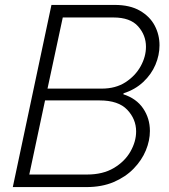

<svg xmlns="http://www.w3.org/2000/svg" viewBox="-20 -760 688 780"><path d="M32 0 189 -740H446Q508 -740 548.5 -716.5Q589 -693 608.5 -656Q628 -619 628 -576Q628 -536 611.5 -497Q595 -458 562 -427Q529 -396 482 -381L481 -377Q534 -360 561.5 -319.5Q589 -279 589 -228Q589 -189 572.5 -149Q556 -109 523 -75Q490 -41 442 -20.5Q394 0 331 0ZM441 -689H235L173 -400H393Q450 -400 490 -426Q530 -452 551.5 -491Q573 -530 573 -570Q573 -617 541 -653Q509 -689 441 -689ZM385 -352H163L99 -51H334Q398 -51 442.5 -77.5Q487 -104 510 -144.5Q533 -185 533 -226Q533 -276 497 -314Q461 -352 385 -352Z"/></svg>

Font: Be Vietnam Pro ExtraLight
Style: Italic
Weight: 200
Italic angle: -12°
Designer: Lam Bao, Tony Le, Vietanh Nguyen
Foundry: Yellow Type Foundry
Version: Version 1.002; ttfautohint (v1.8.3)